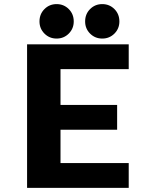

<svg xmlns="http://www.w3.org/2000/svg" viewBox="-20 -916 750 936"><path d="M607.5 -579H275V-404.5H551V-283.5H275V-121H607.5V0H112V-700H607.5ZM256 -728Q221 -728 196.8 -752.2Q172.5 -776.5 172.5 -811.5Q172.5 -847.5 196.8 -871.8Q221 -896 256 -896Q291 -896 315.2 -871.8Q339.5 -847.5 339.5 -811.5Q339.5 -776.5 315.2 -752.2Q291 -728 256 -728ZM478.5 -728Q443.5 -728 419.2 -752.2Q395 -776.5 395 -811.5Q395 -847.5 419.2 -871.8Q443.5 -896 478.5 -896Q513.5 -896 537.8 -871.8Q562 -847.5 562 -811.5Q562 -776.5 537.8 -752.2Q513.5 -728 478.5 -728Z"/></svg>

Font: League Mono
Style: Bold
Weight: 700
Width: 6
Designer: Tyler Finck
Foundry: The League of Moveable Type / Tyler Finck
Version: Version 2.300;RELEASE